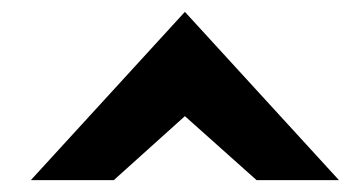

<svg xmlns="http://www.w3.org/2000/svg" viewBox="-20 -781 592 324"><path d="M172 -477 292 -585 413 -477H552L292 -761L32 -477Z"/></svg>

Font: Charger
Style: Hemi
Weight: 900
Designer: Jasper
Foundry: Cannot Into Space Fonts
Version: Version 0.99